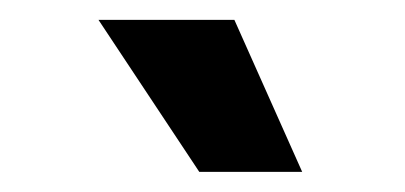

<svg xmlns="http://www.w3.org/2000/svg" viewBox="-20 -787 405 192"><path d="M78.5 -767.1H214.4L282.2 -615.1H179.3Z"/></svg>

Font: Raveo Variable
Style: Regular
Weight: 400
Designer: Jakub Foglar, Rasmus Andersson (Inter)
Foundry: Jakubfoglar.com
Version: Version 1.000;Glyphs 3.2.3 (3260)